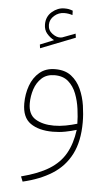

<svg xmlns="http://www.w3.org/2000/svg" viewBox="-58 -633 531 928"><g transform="rotate(5 207.5 -169.0)"><path d="M179.7 -437.5Q160.2 -447.3 144.8 -465.1Q129.4 -482.9 129.4 -509.8Q129.4 -547.9 156.7 -571.3Q184.1 -594.7 216.3 -594.7Q229 -594.7 236.8 -593.3Q244.6 -591.8 257.3 -587.4L257.8 -565.9Q239.3 -572.3 218.3 -572.3Q190.4 -572.3 169.4 -553.7Q148.4 -535.2 148.4 -509.3Q148.4 -482.4 170.2 -466.6Q191.9 -450.7 211.4 -453.1Q217.8 -453.6 225.1 -457L280.8 -478L283.7 -458.5L115.7 -392.6L113.3 -410.6ZM352.5 -54.2Q352.5 38.6 320.8 100.8Q289.1 163.1 229.7 200.4Q170.4 237.8 87.9 256.8L78.1 232.4Q161.6 210.9 212.6 179.2Q263.7 147.5 290.5 100.3Q317.4 53.2 326.7 -15.1Q301.3 -7.3 272.5 -1.7Q243.7 3.9 211.9 3.9Q144 3.9 103.5 -24.4Q63 -52.7 63 -120.6Q63 -166.5 77.6 -207Q92.3 -247.6 122.3 -272.9Q152.3 -298.3 198.2 -298.3Q246.1 -298.3 276.1 -274.9Q306.2 -251.5 323 -214.4Q339.8 -177.2 346.2 -134.8Q352.5 -92.3 352.5 -54.2ZM214.4 -25.9Q243.2 -25.9 272.2 -31.5Q301.3 -37.1 327.1 -44.9Q326.7 -77.6 321.5 -116.2Q316.4 -154.8 303 -189.7Q289.6 -224.6 264.2 -246.8Q238.8 -269 197.8 -269Q159.2 -269 135.3 -247.1Q111.3 -225.1 100.3 -191.7Q89.4 -158.2 89.4 -123.5Q89.4 -69.3 124.8 -47.6Q160.2 -25.9 214.4 -25.9Z"/></g></svg>

Font: Vazirmatn RD FD Thin
Style: Regular
Weight: 100
Designer: Saber Rastikerdar
Foundry: Saber Rastikerdar
Version: Version 33.003